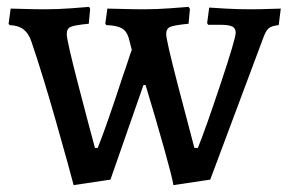

<svg xmlns="http://www.w3.org/2000/svg" viewBox="-20 -526 845 558"><path d="M71 -406Q63 -429 48.5 -440.5Q34 -452 8 -453L5 -457L11 -501Q22 -501 51 -500Q80 -499 109 -499Q148 -499 188 -502Q228 -505 239 -506L242 -500L238 -457Q197 -453 185.5 -448Q174 -443 174 -427Q174 -408 208.5 -275.5Q243 -143 256 -96H264Q290 -161 337 -305Q346 -330 352 -349Q358 -368 363 -381L354 -416Q348 -436 333.5 -444Q319 -452 289 -453L286 -457L292 -501Q304 -501 336 -500Q368 -499 399 -499Q435 -499 475.5 -502Q516 -505 528 -506L532 -500L528 -457Q487 -453 475 -448Q463 -443 463 -427Q463 -409 497.5 -276.5Q532 -144 545 -96H555Q577 -150 621 -282Q665 -414 665 -431Q665 -444 655 -449Q645 -454 619 -454H585L582 -459L588 -504Q599 -503 636 -501Q673 -499 705 -499Q736 -499 761.5 -500Q787 -501 796 -501L790 -453Q769 -451 760.5 -443.5Q752 -436 744 -413L591 -4L484 12Q481 -9 457 -94.5Q433 -180 403 -279H397L301 -4L194 12Q183 -31 144 -168.5Q105 -306 71 -406Z"/></svg>

Font: Alegreya SC Medium
Style: Regular
Weight: 500
Designer: Juan Pablo del Peral
Foundry: Huerta Tipografica
Version: Version 2.007; ttfautohint (v1.6)